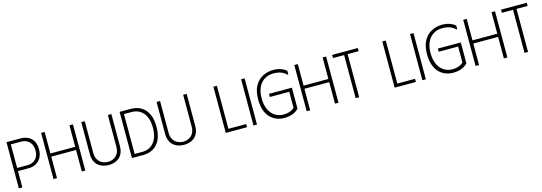

<svg xmlns="http://www.w3.org/2000/svg" viewBox="18 -1755 7937 2810"><g transform="rotate(-15 3986.5 -350.0)"><path d="M70 0V-700H280Q344 -700 394 -676.5Q444 -653 473.5 -604Q503 -555 503 -478Q503 -402 473.5 -350.5Q444 -299 394 -273Q344 -247 280 -247H123V0ZM123 -295H280Q326 -295 364 -314Q402 -333 425.5 -372.5Q449 -412 449 -473Q449 -533 425.5 -573Q402 -613 364 -632.5Q326 -652 280 -652H123Z M1024 -700H1077V0H1024V-326H648V0H595V-700H648V-374H1024Z M1659 -221V-700H1606V-220Q1606 -159 1582.5 -118.5Q1559 -78 1519.5 -57.5Q1480 -37 1433 -37Q1384 -37 1344 -57.5Q1304 -78 1280 -118.5Q1256 -159 1256 -220V-700H1203V-221Q1203 -152 1224 -107Q1245 -62 1279 -36Q1313 -10 1353.5 0.5Q1394 11 1433 11Q1471 11 1510.5 0.5Q1550 -10 1583.5 -36Q1617 -62 1638 -107Q1659 -152 1659 -221Z M1954 -700H1784V0H1954Q2039 0 2105.5 -37.5Q2172 -75 2210.5 -152.5Q2249 -230 2249 -350Q2249 -471 2210.5 -548Q2172 -625 2105.5 -662.5Q2039 -700 1954 -700ZM1952 -48H1837V-652H1952Q2062 -652 2128.5 -574Q2195 -496 2195 -350Q2195 -207 2129 -127.5Q2063 -48 1952 -48Z M2800 -221V-700H2747V-220Q2747 -159 2723.5 -118.5Q2700 -78 2660.5 -57.5Q2621 -37 2574 -37Q2525 -37 2485 -57.5Q2445 -78 2421 -118.5Q2397 -159 2397 -220V-700H2344V-221Q2344 -152 2365 -107Q2386 -62 2420 -36Q2454 -10 2494.5 0.5Q2535 11 2574 11Q2612 11 2651.5 0.5Q2691 -10 2724.5 -36Q2758 -62 2779 -107Q2800 -152 2800 -221Z M3205 -700H3258V-48H3527V0H3205Z M3625 -700H3678V0H3625Z M3789 -350Q3789 -475 3833.5 -554.5Q3878 -634 3952.5 -672.5Q4027 -711 4117 -711Q4166 -711 4205 -699.5Q4244 -688 4271.5 -672.5Q4299 -657 4311 -644V-590H4297Q4279 -610 4252 -626Q4225 -642 4188.5 -651.5Q4152 -661 4104 -661Q4025 -661 3966 -624Q3907 -587 3875 -518Q3843 -449 3843 -352Q3843 -255 3874.5 -185.5Q3906 -116 3962.5 -78.5Q4019 -41 4092 -41Q4155 -41 4198.5 -60Q4242 -79 4258 -98V-341H3964V-389H4311V-71Q4268 -28 4212.5 -8.5Q4157 11 4092 11Q4029 11 3974.5 -10.5Q3920 -32 3878 -76Q3836 -120 3812.5 -188.5Q3789 -257 3789 -350Z M4860 -700H4913V0H4860V-326H4484V0H4431V-700H4484V-374H4860Z M5394 -700V-652H5226V0H5173V-652H5004V-700Z M5764 -700H5817V-48H6086V0H5764Z M6184 -700H6237V0H6184Z M6348 -350Q6348 -475 6392.5 -554.5Q6437 -634 6511.5 -672.5Q6586 -711 6676 -711Q6725 -711 6764 -699.5Q6803 -688 6830.5 -672.5Q6858 -657 6870 -644V-590H6856Q6838 -610 6811 -626Q6784 -642 6747.5 -651.5Q6711 -661 6663 -661Q6584 -661 6525 -624Q6466 -587 6434 -518Q6402 -449 6402 -352Q6402 -255 6433.5 -185.5Q6465 -116 6521.5 -78.5Q6578 -41 6651 -41Q6714 -41 6757.5 -60Q6801 -79 6817 -98V-341H6523V-389H6870V-71Q6827 -28 6771.5 -8.5Q6716 11 6651 11Q6588 11 6533.5 -10.5Q6479 -32 6437 -76Q6395 -120 6371.5 -188.5Q6348 -257 6348 -350Z M7419 -700H7472V0H7419V-326H7043V0H6990V-700H7043V-374H7419Z M7953 -700V-652H7785V0H7732V-652H7563V-700Z"/></g></svg>

Font: Phudu Light Light
Style: Regular
Weight: 300
Version: Version 1.005;gftools[0.9.23]